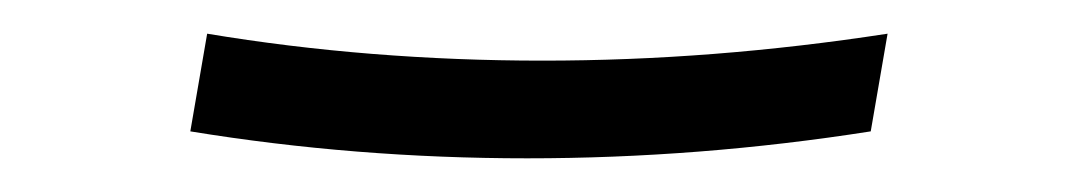

<svg xmlns="http://www.w3.org/2000/svg" viewBox="-20 -389 640 114"><path d="M293 -295Q242 -295 192 -299Q142 -303 93 -311L103 -369Q151 -361 201 -357Q251 -353 302 -353Q353 -353 404 -357Q455 -361 507 -369L497 -311Q446 -303 395 -299Q344 -295 293 -295Z"/></svg>

Font: Iosevka HT Light Extended
Style: Italic
Weight: 300
Width: 7
Italic angle: -9°
Monospace: yes
Designer: Belleve Invis
Foundry: Belleve Invis
Version: Version 32.3.0; ttfautohint (v1.8.4)